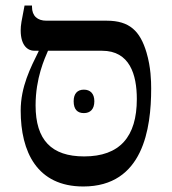

<svg xmlns="http://www.w3.org/2000/svg" viewBox="-20 -667 623 696"><path d="M528 -346C528 -373 527 -423 511 -477C488 -554 450 -592 367 -592H148C116 -592 96 -609 96 -642V-647H69C58 -591 55 -576 55 -557C55 -499 83 -483 104 -483H120V-481C91 -422 55 -353 55 -266C55 -117 114 9 282 9C499 9 528 -201 528 -346ZM109 -285C109 -384 142 -455 154 -483H350C450 -483 476 -397 476 -308C476 -171 414 -100 285 -100C167 -100 109 -159 109 -285ZM247 -300C247 -270 261 -257 284 -257C307 -257 322 -271 322 -300C322 -328 307 -342 284 -342C261 -342 247 -328 247 -300Z"/></svg>

Font: Noto Serif Hebrew
Style: Regular
Weight: 400
Designer: Monotype Design Team
Foundry: Monotype Imaging Inc.
Version: Version 1.901